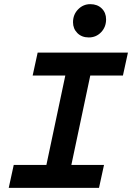

<svg xmlns="http://www.w3.org/2000/svg" viewBox="-20 -903 635 923"><path d="M22 0 46 -110H203L294 -540H137L161 -650H595L571 -540H414L323 -110H480L456 0ZM407 -723Q373 -723 352 -744Q331 -765 331 -796Q331 -833 355.5 -858Q380 -883 414 -883Q448 -883 469 -862.5Q490 -842 490 -810Q490 -773 466 -748Q442 -723 407 -723Z"/></svg>

Font: Sometype Mono
Style: Bold Italic
Weight: 700
Italic angle: -12°
Monospace: yes
Designer: Ryoichi Tsunekawa
Foundry: Dharma Type
Version: Version 1.000; ttfautohint (v1.8.3)